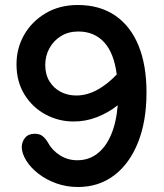

<svg xmlns="http://www.w3.org/2000/svg" viewBox="-20 -734 655 768"><path d="M292 14Q246 14 205.5 -0.5Q165 -15 134 -39Q103 -63 85.5 -91Q68 -119 67 -144Q67 -167 80.5 -183Q94 -199 119 -199Q139 -199 151 -189Q163 -179 171 -165Q188 -133 219.5 -113Q251 -93 289 -93Q334 -93 368 -118.5Q402 -144 423.5 -193Q445 -242 451 -313Q413 -283 368 -265.5Q323 -248 275 -248Q214 -248 161.5 -276.5Q109 -305 77.5 -356.5Q46 -408 46 -477Q46 -541 76.5 -594.5Q107 -648 162.5 -681Q218 -714 291 -714Q379 -714 440.5 -672Q502 -630 534 -552Q566 -474 566 -364Q566 -249 532 -164Q498 -79 436.5 -32.5Q375 14 292 14ZM161 -474Q161 -436 178 -408.5Q195 -381 223 -366.5Q251 -352 285 -352Q327 -352 368 -374Q409 -396 447 -436Q436 -522 396.5 -565Q357 -608 293 -608Q254 -608 224.5 -590Q195 -572 178 -541.5Q161 -511 161 -474Z"/></svg>

Font: National Park SemiBold
Style: Regular
Weight: 600
Designer: Andrea Herstowski, Ben Hoepner
Version: Version 1.009